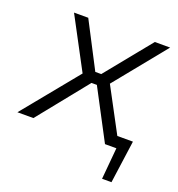

<svg xmlns="http://www.w3.org/2000/svg" viewBox="-132 -583 766 824"><g transform="rotate(20 251.0 -170.5)"><path d="M494 -51 467 144H424L437 0H389L396 -51ZM132 -485 256 -246 58 0H-15L191 -252L67 -485ZM300 -277 292 -227H207L214 -277ZM506 -485 316 -251 450 0H385L250 -256L436 -485Z"/></g></svg>

Font: Exo 2 Light
Style: Italic
Weight: 300
Italic angle: -8°
Designer: Natanael Gama
Foundry: Natanael Gama
Version: Version 2.010